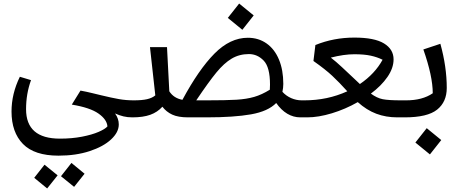

<svg xmlns="http://www.w3.org/2000/svg" viewBox="-20 -662 2595 1083"><path d="M727 0Q699 0 676.5 -5.5Q654 -11 629 -22Q650 7 650 40Q650 84 606.5 124.5Q563 165 485.5 190.5Q408 216 310 216Q174 216 109.5 150Q45 84 45 -33Q45 -133 92 -229L155 -210Q127 -133 127 -46Q127 120 318 120Q386 120 442.5 109Q499 98 536 82Q573 66 586 51Q583 12 535.5 -21.5Q488 -55 385 -72L434 -151Q467 -145 501.5 -136.5Q536 -128 549 -125Q611 -110 651 -103Q691 -96 735 -96L747 -45ZM324 332 383 257 457 318 398 392ZM173 341 231 267 305 327 246 401Z M1347 -494 1265 -561 1329 -642 1411 -575ZM1694 -45 1674 0Q1635 0 1600.5 -20.5Q1566 -41 1538 -81Q1492 -34 1396 -17Q1300 0 1145 0H1041Q985 0 951.5 -15.5Q918 -31 896 -60Q868 -29 827.5 -14.5Q787 0 727 0L707 -46L735 -96Q781 -96 809.5 -102.5Q838 -109 856 -124L826 -396H922L935 -147Q960 -108 1009 -99Q1101 -270 1189.5 -359.5Q1278 -449 1378 -449Q1438 -449 1483.5 -417Q1529 -385 1553.5 -326Q1578 -267 1578 -189Q1578 -167 1573 -144Q1594 -121 1622.5 -108.5Q1651 -96 1682 -96ZM1503 -185Q1503 -283 1467.5 -320Q1432 -357 1384 -357Q1330 -357 1287 -331.5Q1244 -306 1200.5 -253Q1157 -200 1087 -96H1145Q1257 -96 1314 -99.5Q1371 -103 1414 -115.5Q1457 -128 1502 -156Q1503 -166 1503 -185Z M2283 -45 2263 0H2221Q2157 0 2102.5 -20.5Q2048 -41 1998 -86Q1928 -46 1852 -23Q1776 0 1713 0H1674L1654 -45L1682 -96H1697Q1827 -96 1939 -147Q1894 -197 1854.5 -234Q1815 -271 1748 -318L1759 -408Q1862 -450 1979 -450Q2092 -450 2146 -417Q2200 -384 2200 -327Q2200 -278 2165.5 -228Q2131 -178 2072 -134Q2106 -109 2138.5 -102.5Q2171 -96 2241 -96H2271ZM1974 -222 2010 -188Q2095 -246 2138 -325Q2108 -340 2071 -348Q2034 -356 1979 -356Q1920 -356 1846 -337Q1876 -314 1909 -283Q1942 -252 1974 -222Z M2243 -47 2271 -96Q2363 -96 2421 -136Q2421 -232 2368 -383L2464 -415Q2500 -285 2500 -166Q2500 -87 2445.5 -43.5Q2391 0 2263 0ZM2323 142 2387 61 2469 128 2405 209Z"/></svg>

Font: FiraGO
Style: Italic
Weight: 400
Italic angle: -8°
Designer: bBox Type GmbH
Foundry: bBox Type GmbH
Version: Version 1.001